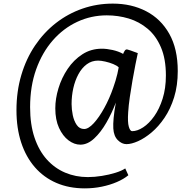

<svg xmlns="http://www.w3.org/2000/svg" viewBox="-20 -780 1060 1053"><path d="M70.3 -175.4Q70.3 -278.7 96.9 -368.4Q123.5 -458.1 172.1 -530.2Q220.8 -602.3 286.8 -653.7Q352.8 -705.1 431.9 -732.6Q511.1 -760.2 598.8 -760.2Q701.1 -760.2 781.6 -718.4Q862.1 -676.7 908.5 -594.4Q954.9 -512.1 954.9 -390.4Q954.9 -310.5 934.9 -246.3Q914.9 -182.2 882.2 -134Q849.6 -85.9 811.6 -53.9Q773.6 -21.9 737.1 -5.7Q700.6 10.5 673.6 10.5Q648.1 10.5 626 -11.6Q603.9 -33.7 601.4 -75.7Q600 -98.3 603.2 -133Q606.3 -167.6 615.3 -217.6Q593.9 -160.3 563.4 -107.3Q533 -54.4 496.5 -20.5Q460 13.4 420.6 13.4Q387.3 13.4 355.7 -10.3Q324.2 -34 303.7 -78.5Q283.3 -123 283.3 -185.7Q283.3 -238.9 300.7 -296Q318 -353.2 351.2 -402.4Q384.4 -451.6 431.7 -482.2Q479.1 -512.9 538.8 -512.9Q565.3 -512.9 597.5 -505.8Q629.6 -498.7 655.4 -484.4Q658.4 -493.4 664.3 -502.1Q670.2 -510.9 678.9 -508.4Q687.9 -506.2 697 -502.9Q706 -499.6 715.7 -496Q725.4 -492.3 735.7 -488.7Q730.4 -464.2 722.5 -424.6Q714.7 -385 706.6 -338.9Q698.5 -292.8 691.9 -247.1Q685.3 -201.4 683 -164.7Q679.2 -109.5 686.5 -85Q693.7 -60.6 704.6 -60.6Q733 -60.6 765.3 -81.7Q797.5 -102.8 825.8 -142.6Q854.1 -182.4 871.9 -238.9Q889.8 -295.3 889.8 -366Q889.8 -457 862.8 -520.2Q835.9 -583.4 789.9 -622.1Q743.9 -660.9 686 -678.4Q628.1 -695.8 565.7 -695.8Q479.8 -695.8 403.7 -660.3Q327.5 -624.8 269.5 -558.5Q211.4 -492.1 178.2 -399.4Q145.1 -306.6 145.1 -192.1Q145.1 -97.3 169.3 -25.5Q193.5 46.3 236.6 94.4Q279.8 142.4 337.3 166.8Q394.9 191.2 461.7 191.2Q498.8 191.2 538.8 184.7Q578.8 178.3 613 167.6Q647.2 157 666.9 143.7L683.9 181.1Q658.6 202.1 620.9 218.3Q583.3 234.5 538.2 243.8Q493.1 253.1 445 253.1Q358.4 253.1 289.2 223.2Q220.1 193.3 171.1 137Q122.2 80.8 96.2 1.7Q70.3 -77.4 70.3 -175.4ZM372.6 -209.6Q372.6 -180.3 379.1 -148.5Q385.7 -116.7 400.9 -94.6Q416.2 -72.5 441.5 -72.5Q465 -72.5 494.2 -104.3Q523.4 -136.1 551.9 -187.8Q580.4 -239.4 601 -299Q607.6 -317.5 613.5 -337Q619.3 -356.4 623.8 -375.2Q628.3 -393.9 631 -410.5Q621.7 -420.2 601 -428.7Q580.2 -437.2 557.1 -442.4Q534.1 -447.6 518 -447.6Q482.9 -447.6 455.7 -427.4Q428.5 -407.1 410 -372.8Q391.5 -338.5 382 -296.2Q372.6 -253.9 372.6 -209.6Z"/></svg>

Font: Merriweather 7pt Light
Style: Regular
Weight: 300
Designer: Eben Sorkin
Foundry: Eben Sorkin
Version: Version 2.200;gftools[0.9.31]